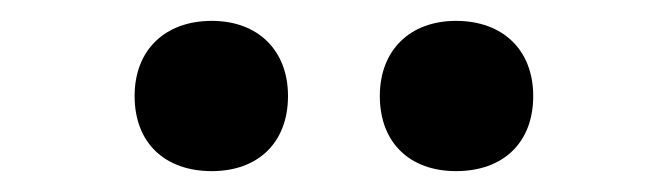

<svg xmlns="http://www.w3.org/2000/svg" viewBox="-20 -806 640 184"><path d="M417 -642C462 -642 491 -669 491 -714C491 -758 462 -786 417 -786C373 -786 344 -758 344 -714C344 -669 373 -642 417 -642ZM183 -642C227 -642 256 -669 256 -714C256 -758 227 -786 183 -786C138 -786 109 -758 109 -714C109 -669 138 -642 183 -642Z"/></svg>

Font: JetBrains Mono
Style: Bold
Weight: 558
Monospace: yes
Designer: Philipp Nurullin, Konstantin Bulenkov
Foundry: JetBrains
Version: Version 2.305